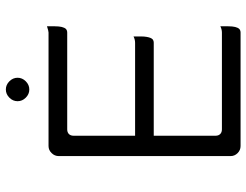

<svg xmlns="http://www.w3.org/2000/svg" viewBox="-114 -746 851 663"><g transform="rotate(-90 311.5 -414.5)"><path d="M517.1 -378.9Q506.3 -373.5 495.1 -373.5H174.3V-585.9Q174.3 -596.2 180.2 -602.1Q186 -607.9 196.3 -607.9H530.3Q538.1 -607.9 543 -612.3Q552.2 -622.1 552.2 -650.4V-677.7Q535.6 -672.4 530.8 -672.4Q530.3 -672.4 530.3 -672.4H138.7Q124.5 -672.4 114.3 -661.6Q104 -651.4 104 -636.7V-43.9Q104 -29.8 114.3 -19.5Q124.5 -9.3 138.7 -9.3H530.3Q538.1 -9.3 543 -13.7Q552.2 -23.4 552.2 -51.8V-79.1Q541.5 -73.7 530.3 -73.7H196.3Q186 -73.7 180.2 -79.6Q174.3 -85.4 174.3 -95.7V-309.1H495.1Q502.9 -309.1 507.8 -313.5Q513.2 -319.3 515.6 -333.5Q517.1 -341.8 517.1 -351.6ZM305.7 -751Q317.9 -738.8 334 -738.8Q350.1 -738.8 362.3 -751Q374.5 -763.2 374.5 -779.3Q374.5 -795.4 362.3 -807.6Q350.1 -819.8 334 -819.8Q317.9 -819.8 305.7 -807.6Q293.5 -795.4 293.5 -779.3Q293.5 -763.2 305.7 -751Z"/></g></svg>

Font: YuPearl-ExtraLight
Style: ExtraLight
Weight: 200
Designer: Max Yao
Foundry: Max-Everyday
Version: Version 1.011; ttfautohint (v1.8.3)